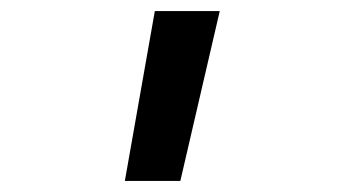

<svg xmlns="http://www.w3.org/2000/svg" viewBox="-20 -166 640 346"><path d="M205 160 259 -146H376L305 160Z"/></svg>

Font: Pitagon Sans Mono Medium
Style: Regular
Weight: 500
Monospace: yes
Designer: Travis Tran
Foundry: Pitagon
Version: Version 1.001; ttfautohint (v1.8.4.7-5d5b);gftools[0.9.26]